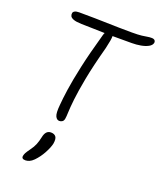

<svg xmlns="http://www.w3.org/2000/svg" viewBox="-184 -822 1052 1268"><g transform="rotate(20 342.5 -188.5)"><path d="M272 13Q254 13 244 -8Q234 -29 240 -89Q243 -130 253 -199.5Q263 -269 285.5 -372Q308 -475 348 -616Q351 -627 355 -635Q316 -636 277 -637Q238 -638 192 -639Q153 -640 134.5 -647Q116 -654 111 -664Q106 -674 108 -685Q109 -694 119.5 -700Q130 -706 151 -706Q213 -706 260 -705Q307 -704 347.5 -703Q388 -702 429.5 -701Q471 -700 522 -700Q568 -700 592 -703Q616 -706 629 -708.5Q642 -711 658 -711Q674 -711 680.5 -703.5Q687 -696 685 -685Q681 -668 660 -656.5Q639 -645 608.5 -639.5Q578 -634 546 -634Q506 -634 473 -634Q440 -634 411 -634Q412 -611 396 -544Q358 -403 340 -307.5Q322 -212 315.5 -153Q309 -94 308 -61.5Q307 -29 304 -13Q301 1 292 7Q283 13 272 13ZM150 334Q121 334 126 310Q128 300 133.5 289.5Q139 279 157 254Q175 230 184.5 206.5Q194 183 200 154Q210 103 247 103Q271 103 282 117.5Q293 132 287 167Q281 195 259.5 235Q238 275 208 306Q192 322 177.5 328Q163 334 150 334Z"/></g></svg>

Font: Shantell Sans Normal
Style: Italic
Weight: 300
Italic angle: -11.31°
Designer: Stephen Nixon, Anya Danilova, Shantell Martin
Foundry: Arrow Type
Version: Version 1.008;[a672d596b]